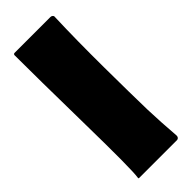

<svg xmlns="http://www.w3.org/2000/svg" viewBox="-213 -657 684 684"><g transform="rotate(-45 129.5 -314.5)"><path d="M31 -629H214Q219 -629 222.5 -625.5Q226 -622 225 -617Q221 -503 222 -368Q223 -233 225 -151Q227 -89 233 -12Q233 -7 230 -3.5Q227 0 222 0H32Q28 0 29 -4Q35 -40 31 -272Q27 -518 27 -625Q28 -626 31 -629Z"/></g></svg>

Font: Cubao Free Narrow
Style: Narrow
Weight: 400
Width: 3
Designer: Aaron Amar
Version: Version 001.001